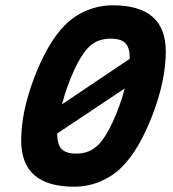

<svg xmlns="http://www.w3.org/2000/svg" viewBox="-20 -690 654 725"><path d="M226 -596Q261 -631 308 -650.5Q355 -670 406 -670Q506 -670 556 -626.5Q606 -583 606 -496Q606 -386 555.5 -255Q505 -124 440 -59Q405 -24 358 -4.5Q311 15 260 15Q160 15 110 -28.5Q60 -72 60 -159Q60 -269 110.5 -400Q161 -531 226 -596ZM398 -544Q372 -544 351.5 -536Q331 -528 314 -511Q287 -484 259.5 -424Q232 -364 214 -296L470 -468V-471Q470 -510 453.5 -527Q437 -544 398 -544ZM196 -184Q196 -145 212.5 -127.5Q229 -110 268 -110Q294 -110 314.5 -118.5Q335 -127 352 -144Q378 -170 405.5 -229Q433 -288 451 -356L196 -186Z"/></svg>

Font: Intel One Mono
Style: Bold Italic
Weight: 700
Italic angle: -16°
Monospace: yes
Designer: Fred Shallcrass
Foundry: Frere-Jones Type LLC
Version: Version 1.400;hotconv 1.1.0;makeotfexe 2.6.0;FJTRelease1.4